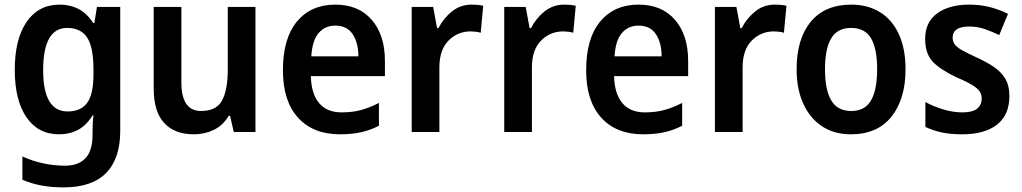

<svg xmlns="http://www.w3.org/2000/svg" viewBox="-20 -572 4430 832"><path d="M239 -552Q284 -552 320.5 -533Q357 -514 384 -472H389L400 -542H501V-4Q501 115 440 177.5Q379 240 255 240Q204 240 160.5 232Q117 224 77 207V106Q121 126 168 136Q215 146 261 146Q320 146 350.5 113.5Q381 81 381 13V0Q381 -17 382 -37Q383 -57 385 -72H381Q354 -28 317.5 -9Q281 10 236 10Q145 10 94.5 -64Q44 -138 44 -269Q44 -403 95.5 -477.5Q147 -552 239 -552ZM271 -451Q167 -451 167 -268Q167 -89 273 -89Q330 -89 357.5 -126Q385 -163 385 -250V-271Q385 -368 357.5 -409.5Q330 -451 271 -451Z M1087 -542V0H993L977 -70H971Q947 -29 907 -9.5Q867 10 820 10Q736 10 691 -39.5Q646 -89 646 -189V-542H766V-215Q766 -91 851 -91Q918 -91 942.5 -137Q967 -183 967 -271V-542Z M1433 -552Q1534 -552 1591 -486Q1648 -420 1648 -308V-242H1327Q1329 -165 1363 -125Q1397 -85 1460 -85Q1506 -85 1543.5 -95Q1581 -105 1622 -126V-27Q1585 -8 1545 1Q1505 10 1453 10Q1337 10 1271.5 -62Q1206 -134 1206 -267Q1206 -406 1267 -479Q1328 -552 1433 -552ZM1433 -461Q1388 -461 1360.5 -428.5Q1333 -396 1329 -328H1533Q1533 -386 1508.5 -423.5Q1484 -461 1433 -461Z M2024 -552Q2035 -552 2048.5 -551Q2062 -550 2074 -547L2063 -430Q2054 -433 2041.5 -434.5Q2029 -436 2020 -436Q1963 -436 1923.5 -396Q1884 -356 1884 -280V0H1764V-542H1857L1874 -450H1880Q1901 -492 1938 -522Q1975 -552 2024 -552Z M2425 -552Q2436 -552 2449.5 -551Q2463 -550 2475 -547L2464 -430Q2455 -433 2442.5 -434.5Q2430 -436 2421 -436Q2364 -436 2324.5 -396Q2285 -356 2285 -280V0H2165V-542H2258L2275 -450H2281Q2302 -492 2339 -522Q2376 -552 2425 -552Z M2747 -552Q2848 -552 2905 -486Q2962 -420 2962 -308V-242H2641Q2643 -165 2677 -125Q2711 -85 2774 -85Q2820 -85 2857.5 -95Q2895 -105 2936 -126V-27Q2899 -8 2859 1Q2819 10 2767 10Q2651 10 2585.5 -62Q2520 -134 2520 -267Q2520 -406 2581 -479Q2642 -552 2747 -552ZM2747 -461Q2702 -461 2674.5 -428.5Q2647 -396 2643 -328H2847Q2847 -386 2822.5 -423.5Q2798 -461 2747 -461Z M3338 -552Q3349 -552 3362.5 -551Q3376 -550 3388 -547L3377 -430Q3368 -433 3355.5 -434.5Q3343 -436 3334 -436Q3277 -436 3237.5 -396Q3198 -356 3198 -280V0H3078V-542H3171L3188 -450H3194Q3215 -492 3252 -522Q3289 -552 3338 -552Z M3904 -272Q3904 -143 3843 -66.5Q3782 10 3667 10Q3595 10 3542.5 -24.5Q3490 -59 3461 -122.5Q3432 -186 3432 -272Q3432 -404 3493.5 -478Q3555 -552 3669 -552Q3739 -552 3792 -520Q3845 -488 3874.5 -425Q3904 -362 3904 -272ZM3555 -272Q3555 -183 3582 -137Q3609 -91 3669 -91Q3728 -91 3754.5 -137Q3781 -183 3781 -272Q3781 -361 3754.5 -406Q3728 -451 3668 -451Q3609 -451 3582 -406Q3555 -361 3555 -272Z M4354 -156Q4354 -74 4300.5 -32Q4247 10 4149 10Q4099 10 4061.5 2Q4024 -6 3990 -22V-130Q4024 -111 4067 -98Q4110 -85 4150 -85Q4194 -85 4214 -101Q4234 -117 4234 -145Q4234 -160 4227 -173Q4220 -186 4197 -201Q4174 -216 4127 -236Q4058 -268 4023.5 -303Q3989 -338 3989 -404Q3989 -476 4041 -514Q4093 -552 4181 -552Q4268 -552 4348 -512L4310 -420Q4277 -436 4246 -446.5Q4215 -457 4180 -457Q4108 -457 4108 -409Q4108 -393 4116.5 -380.5Q4125 -368 4148 -355Q4171 -342 4214 -322Q4256 -303 4287.5 -281.5Q4319 -260 4336.5 -230.5Q4354 -201 4354 -156Z"/></svg>

Font: Noto Sans Sinhala SemiCondensed SemiBold
Style: Regular
Weight: 600
Width: 4
Designer: Jelle Bosma - Monotype Design Team
Foundry: Monotype Imaging Inc.
Version: Version 2.006; ttfautohint (v1.8.4.7-5d5b)